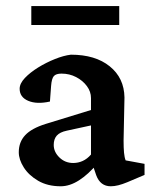

<svg xmlns="http://www.w3.org/2000/svg" viewBox="-20 -617 516 644"><path d="M183.6 7.8Q139.6 7.8 107.9 -10.7Q76.2 -29.3 59.6 -55.7Q43 -82 43 -106.4Q43 -140.6 64.5 -163.6Q85.9 -186.5 132.8 -201.2L285.2 -248V-288.1Q285.2 -309.6 271.5 -328.1Q257.8 -346.7 235.4 -358.4Q212.9 -370.1 186.5 -370.1Q168 -370.1 160.6 -361.8Q153.3 -353.5 151.4 -329.1L147.5 -276.4Q103.5 -266.6 74.7 -278.8Q45.9 -291 45.9 -319.3Q45.9 -336.9 63.5 -355.5Q81.1 -374 107.9 -390.6Q134.8 -407.2 164.1 -418.9Q193.4 -430.7 217.8 -433.6Q299.8 -433.6 348.1 -394.5Q396.5 -355.5 397.5 -290L394.5 -145.5Q394.5 -121.1 396 -105Q397.5 -88.9 401.4 -79.1L464.8 -67.4V-30.3L407.2 -5.9Q390.6 1 377 4.4Q363.3 7.8 351.6 7.8Q316.4 7.8 302.7 -29.3L288.1 -72.3L306.6 -68.4Q276.4 -32.2 245.1 -12.2Q213.9 7.8 183.6 7.8ZM225.6 -70.3Q242.2 -70.3 257.3 -77.1Q272.5 -84 285.2 -98.6V-196.3L204.1 -178.7Q180.7 -173.8 170.4 -162.1Q160.2 -150.4 160.2 -130.9Q160.2 -107.4 179.2 -88.9Q198.2 -70.3 225.6 -70.3ZM85 -596.7H379.9V-533.2H85Z"/></svg>

Font: Crimson Pro SemiBold
Style: Regular
Weight: 600
Designer: Jacques Le Bailly
Foundry: Baron von Fonthausen
Version: Version 1.003